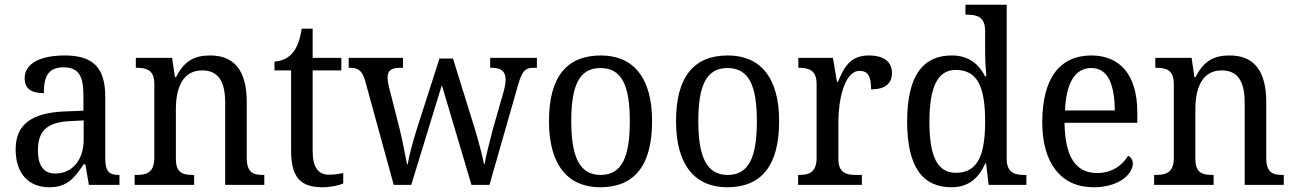

<svg xmlns="http://www.w3.org/2000/svg" viewBox="-20 -780 5461 810"><path d="M188 10C265 10 294 -30 333 -87H340L355 0H484V-42H481C439 -42 424 -58 424 -114V-373C424 -500 367 -546 253 -546C157 -546 84 -516 84 -450C84 -406 112 -387 165 -387C165 -451 179 -496 248 -496C321 -496 332 -446 332 -373V-313L256 -310C115 -305 46 -256 46 -150C46 -41 107 10 188 10ZM213 -48C163 -48 140 -83 140 -145C140 -223 173 -264 275 -269L333 -272V-191C333 -106 286 -48 213 -48Z M548 0H799V-42H794C754 -42 722 -49 722 -109V-320C722 -406 749 -483 833 -483C904 -483 930 -432 930 -346V0H1095V-42H1090C1049 -42 1021 -51 1021 -114V-350C1021 -487 964 -546 867 -546C805 -546 759 -527 723 -455H718L706 -536H553V-494H558C598 -494 631 -485 631 -426V-114C631 -51 597 -42 556 -42H548Z M1341 10C1375 10 1411 2 1428 -6V-50C1409 -46 1391 -43 1367 -43C1324 -43 1299 -73 1299 -143V-483H1420V-536H1299V-659H1253C1244 -606 1232 -577 1212 -554C1192 -532 1164 -522 1138 -520V-483H1208V-145C1208 -30 1249 10 1341 10Z M1520 -441 1641 0H1715L1844 -421L1969 0H2045L2164 -416C2182 -483 2197 -494 2233 -494H2245V-536H2048V-494H2054C2094 -494 2113 -479 2113 -445C2113 -434 2110 -412 2105 -395L2059 -234C2042 -170 2030 -120 2024 -87H2022C2016 -120 1997 -191 1983 -237L1891 -533H1834L1737 -231C1722 -183 1705 -120 1700 -87H1697C1691 -120 1677 -192 1665 -240L1622 -409C1618 -424 1615 -441 1615 -452C1615 -485 1633 -494 1670 -494H1680V-536H1451V-494H1454C1490 -494 1507 -484 1520 -441Z M2512 10C2656 10 2731 -81 2731 -269C2731 -456 2649 -546 2515 -546C2371 -546 2296 -456 2296 -269C2296 -81 2378 10 2512 10ZM2514 -42C2424 -42 2390 -120 2390 -269C2390 -418 2423 -493 2513 -493C2604 -493 2637 -418 2637 -269C2637 -120 2605 -42 2514 -42Z M3048 10C3192 10 3267 -81 3267 -269C3267 -456 3185 -546 3051 -546C2907 -546 2832 -456 2832 -269C2832 -81 2914 10 3048 10ZM3050 -42C2960 -42 2926 -120 2926 -269C2926 -418 2959 -493 3049 -493C3140 -493 3173 -418 3173 -269C3173 -120 3141 -42 3050 -42Z M3347 0H3616V-42H3591C3551 -42 3517 -50 3517 -109V-270C3517 -353 3541 -481 3606 -481C3642 -481 3655 -458 3655 -403C3718 -403 3743 -431 3743 -472C3743 -518 3711 -546 3645 -546C3566 -546 3540 -495 3515 -434H3511L3494 -536H3348V-494H3351C3391 -494 3425 -485 3425 -426V-114C3425 -51 3392 -42 3350 -42H3347Z M3994 10C4067 10 4109 -29 4137 -91H4140L4151 0H4310V-42H4302C4261 -42 4227 -51 4227 -110V-760H4053V-718H4061C4101 -718 4136 -709 4136 -650V-566C4136 -532 4138 -490 4141 -458H4136C4109 -510 4067 -546 3995 -546C3873 -546 3807 -460 3807 -267C3807 -75 3873 10 3994 10ZM4013 -51C3933 -51 3901 -122 3901 -266C3901 -408 3933 -485 4012 -485C4107 -485 4136 -408 4136 -267C4136 -126 4105 -51 4013 -51Z M4593 10C4706 10 4759 -49 4759 -90C4759 -107 4749 -119 4739 -123C4717 -85 4673 -50 4609 -50C4520 -50 4473 -115 4471 -262H4778V-306C4778 -464 4705 -546 4584 -546C4452 -546 4377 -451 4377 -264C4377 -91 4457 10 4593 10ZM4683 -314H4473C4478 -430 4515 -493 4584 -493C4656 -493 4682 -421 4683 -314Z M4849 0H5100V-42H5095C5055 -42 5023 -49 5023 -109V-320C5023 -406 5050 -483 5134 -483C5205 -483 5231 -432 5231 -346V0H5396V-42H5391C5350 -42 5322 -51 5322 -114V-350C5322 -487 5265 -546 5168 -546C5106 -546 5060 -527 5024 -455H5019L5007 -536H4854V-494H4859C4899 -494 4932 -485 4932 -426V-114C4932 -51 4898 -42 4857 -42H4849Z"/></svg>

Font: Noto Serif Armenian SemiCondensed
Style: Regular
Weight: 400
Width: 4
Designer: Monotype Design Team
Foundry: Monotype Imaging Inc.
Version: Version 2.008